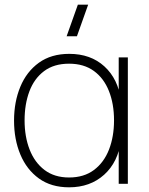

<svg xmlns="http://www.w3.org/2000/svg" viewBox="-20 -785 636 820"><path d="M275 15Q198.5 15 146.2 -22.8Q94 -60.5 67 -125Q40 -189.5 40 -270Q40 -350 66.8 -414.5Q93.5 -479 146 -517Q198.5 -555 276 -555Q367 -555 425.8 -501.5Q484.5 -448 497 -355L487 -328V-540H526V0H487V-214L497 -187Q484.5 -92.5 424.8 -38.8Q365 15 275 15ZM275 -27Q338.5 -27 381.2 -59Q424 -91 445.5 -146.2Q467 -201.5 467 -271Q467 -341.5 445.2 -396.2Q423.5 -451 380.8 -482Q338 -513 275 -513Q210.5 -513 168.2 -481.2Q126 -449.5 105.5 -394.8Q85 -340 85 -271Q85 -201.5 106.5 -146.2Q128 -91 170.2 -59Q212.5 -27 275 -27ZM264.5 -630H308.5L356.5 -765H312.5Z"/></svg>

Font: Manrope Variable Light
Style: Regular
Weight: 200
Designer: Mikhail Sharanda
Foundry: Mikhail Sharanda
Version: Version 4.505